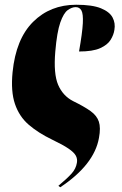

<svg xmlns="http://www.w3.org/2000/svg" viewBox="-20 -570 516 809"><path d="M33 -266Q47 -406 119.5 -478Q192 -550 301 -550Q369 -550 405.5 -535Q442 -520 454.5 -496Q467 -472 462 -444Q459 -423 446 -402Q433 -381 402 -367Q371 -353 313 -353Q327 -432 329 -472Q331 -512 323 -526Q315 -540 299 -540Q283 -540 265.5 -527.5Q248 -515 234 -475Q220 -435 213 -353Q205 -259 225 -212.5Q245 -166 288 -144Q335 -121 361.5 -102Q388 -83 396.5 -57.5Q405 -32 397 11Q377 124 234 219L226 213Q263 182 281.5 161.5Q300 141 304 116Q307 100 299.5 86Q292 72 268.5 56Q245 40 199 18Q141 -10 101 -44.5Q61 -79 43 -132Q25 -185 33 -266Z"/></svg>

Font: Noto Serif Display ExtraCondensed Black
Style: Italic
Weight: 900
Width: 2
Italic angle: -12°
Designer: Monotype Design Team
Foundry: Monotype Imaging Inc.
Version: Version 2.009